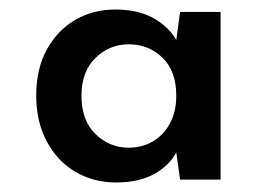

<svg xmlns="http://www.w3.org/2000/svg" viewBox="-20 -730 553 403"><path d="M224 -347Q176 -347 138 -369.5Q100 -392 78 -433.5Q56 -475 56 -529Q56 -585 78 -625.5Q100 -666 137.5 -688Q175 -710 222 -710Q270 -710 302 -692Q334 -674 350 -646L358 -705H443V-353H358L350 -410Q335 -382 303 -364.5Q271 -347 224 -347ZM250 -420Q278 -420 300.5 -433Q323 -446 336.5 -470.5Q350 -495 350 -529Q350 -581 321 -609Q292 -637 250 -637Q210 -637 180.5 -608.5Q151 -580 151 -529Q151 -477 180.5 -448.5Q210 -420 250 -420Z"/></svg>

Font: DM Sans 9pt SemiBold
Style: Regular
Weight: 600
Version: Version 4.004;gftools[0.9.30]